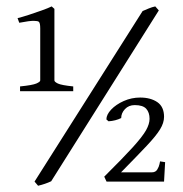

<svg xmlns="http://www.w3.org/2000/svg" viewBox="-20 -575 579 608"><path d="M142.1 -1Q123.5 7.8 100.6 13.2L89.4 0L431.6 -540Q440.4 -543.9 451.2 -548.3Q461.9 -552.7 471.7 -554.7L482.9 -542ZM43.5 -286.1V-301.3Q82.5 -305.2 95 -310.5Q107.4 -315.9 107.4 -320.3V-484.9Q107.4 -502.4 103 -505.9Q100.1 -508.8 87.2 -509Q74.2 -509.3 41 -502.9L35.6 -517.6Q49.8 -521 70.8 -527.8Q91.8 -534.7 112.3 -542Q132.8 -549.3 143.6 -554.7L152.3 -546.9V-320.3Q152.3 -315.9 163.3 -310.5Q174.3 -305.2 211.9 -301.3V-286.1ZM499.5 0H317.4L310.1 -15.6Q370.1 -75.2 400.9 -109.1Q431.6 -143.1 442.6 -162.8Q453.6 -182.6 453.6 -198.7Q453.6 -218.8 443.1 -230.5Q432.6 -242.2 406.7 -242.2Q387.7 -242.2 375.7 -229.5Q363.8 -216.8 363.8 -201.2Q346.2 -192.4 323.7 -190.9L316.9 -196.8Q316.9 -211.9 332 -228Q347.2 -244.1 371.8 -255.1Q396.5 -266.1 423.8 -266.1Q457 -266.1 478.3 -251.5Q499.5 -236.8 499.5 -205.1Q499.5 -186 486.8 -165.3Q474.1 -144.5 444.3 -113Q414.6 -81.5 363.3 -29.3H460.9Q472.7 -29.3 478 -38.1Q483.4 -46.9 485.1 -55.4Q486.8 -64 486.8 -64L502.9 -61.5Z"/></svg>

Font: Dai Banna SIL Light
Style: Regular
Weight: 300
Designer: Victor Gaultney
Foundry: SIL International
Version: Version 4.000